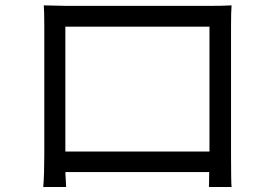

<svg xmlns="http://www.w3.org/2000/svg" viewBox="-20 -705 1040 730"><path d="M776.4 -603.5H228.5V-128.9H776.4ZM858.4 -607.4V-114.3Q858.4 -15.6 860.4 5.9H774.4Q774.4 4.9 774.9 -14.6Q775.4 -34.2 775.4 -50.8H228.5Q230.5 -2 231.4 5.9H144.5Q148.4 -41 148.4 -115.2V-607.4Q148.4 -660.2 146.5 -684.6Q224.6 -682.6 235.4 -682.6H772.5Q830.1 -682.6 860.4 -684.6Q858.4 -659.2 858.4 -607.4Z"/></svg>

Font: Nasu
Style: Regular
Weight: 400
Designer: Ryoko NISHIZUKA (kana &amp; ideographs); Paul D. Hunt (Latin, Greek &amp; Cyrillic); Wenlong ZHANG (bopomofo); Sandoll C
Version: Version 2014.1215